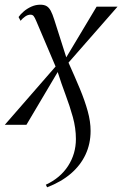

<svg xmlns="http://www.w3.org/2000/svg" viewBox="-46 -531 520 817"><path d="M108.5 -441Q102 -456.5 97.2 -462.5Q92.5 -468.5 83.5 -468.5Q72 -468.5 60.8 -460.5Q49.5 -452.5 41.5 -442.5L33 -458.5Q41.5 -471 55.8 -483Q70 -495 88 -503Q106 -511 125.5 -511Q142 -511 152.2 -505Q162.5 -499 170 -485Q177.5 -471 185 -447L236 -287L365 -502.5H454L245.5 -264.5Q272.5 -204.5 293.8 -153.5Q315 -102.5 327.2 -58.2Q339.5 -14 339.5 26Q339.5 80.5 318.2 126.2Q297 172 255.8 207.5Q214.5 243 154.5 266L149 255Q210.5 226.5 243.8 175Q277 123.5 277 60.5Q277 14 264 -32.8Q251 -79.5 233 -127.5Q215 -175.5 199.5 -224.5L66.5 0H-25.5L190.5 -248Z"/></svg>

Font: Merriweather 144pt Light
Style: Italic
Weight: 300
Italic angle: -7.8°
Version: Version 2.101